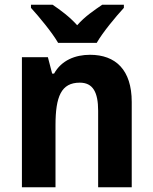

<svg xmlns="http://www.w3.org/2000/svg" viewBox="-20 -786 642 806"><path d="M224 -606H386C411 -650 466 -716 500 -753V-766H409C377 -744 336 -717 304 -680C272 -716 232 -745 201 -766H110V-753C144 -716 200 -648 224 -606ZM358 -556C296 -556 238 -533 207 -477H199L181 -546H72V0H213V-260C213 -381 237 -439 315 -439C370 -439 392 -399 392 -321V0H533V-358C533 -493 465 -556 358 -556Z"/></svg>

Font: Noto Sans Kannada SemiCondensed
Style: Bold
Weight: 700
Width: 4
Designer: Jelle Bosma - Monotype Design Team
Foundry: Monotype Imaging Inc.
Version: Version 2.005